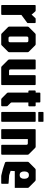

<svg xmlns="http://www.w3.org/2000/svg" viewBox="1156 -1870 715 3066"><g transform="rotate(90 1513.0 -337.5)"><path d="M72.5 0Q60 0 60 -12.5V-537.5Q60 -550 72.5 -550H148.5Q158 -550 165 -541.5L214 -485L268.5 -544Q274 -550 282.5 -550H336.5Q349 -550 349 -537.5V-430Q349 -422 348 -419.2Q347 -416.5 342.5 -413.5L218.5 -322V-12.5Q218.5 0 206 0Z M534 0Q522.5 0 514 -8.5L414 -108.5Q405.5 -116.5 405.5 -128.5V-421.5Q405.5 -433.5 414 -441.5L514 -541.5Q522.5 -550 534 -550H685.5Q697.5 -550 705.5 -541.5L805.5 -441.5Q814 -433.5 814 -421.5V-128.5Q814 -116.5 805.5 -108.5L705.5 -8.5Q697.5 0 685.5 0ZM592.5 -116.5H627.5Q643.5 -116.5 649.5 -123Q655.5 -129.5 655.5 -146V-404Q655.5 -420.5 649.5 -427Q643.5 -433.5 627.5 -433.5H592.5Q576 -433.5 570 -427Q564 -420.5 564 -404V-146Q564 -129.5 570 -123Q576 -116.5 592.5 -116.5Z M1059 0Q1047 0 1039 -8.5L939 -108.5Q930.5 -116.5 930.5 -128.5V-537.5Q930.5 -550 943 -550H1076.5Q1089 -550 1089 -537.5V-148.5Q1089 -125 1112 -125H1180.5V-537.5Q1180.5 -550 1193 -550H1326.5Q1339 -550 1339 -537.5V-12.5Q1339 0 1326.5 0Z M1570.5 0Q1559 0 1550.5 -8.5L1467 -91.5Q1459 -100 1459 -111.5V-433.5H1438Q1425.5 -433.5 1425.5 -446V-537.5Q1425.5 -550 1438 -550H1459V-612.5Q1459 -625 1471.5 -625H1604.5Q1617 -625 1617 -612.5V-550H1665.5Q1678 -550 1678 -537.5V-446Q1678 -433.5 1665.5 -433.5H1617V-166.5Q1617 -157 1623 -151L1672 -101.5Q1677 -97 1677 -86.5V-12.5Q1677 0 1664.5 0Z M1780.5 0Q1768 0 1768 -12.5V-537.5Q1768 -550 1780.5 -550H1913.5Q1926 -550 1926 -537.5V-12.5Q1926 0 1913.5 0ZM1778 -591.5Q1768 -591.5 1768 -601.5V-665Q1768 -675 1778 -675H1917Q1926 -675 1926 -665V-601.5Q1926 -591.5 1917 -591.5Z M2055 0Q2042.5 0 2042.5 -12.5V-537.5Q2042.5 -550 2055 -550H2322.5Q2334 -550 2342.5 -541.5L2442.5 -441.5Q2451 -433.5 2451 -421.5V-12.5Q2451 0 2438.5 0H2305Q2292.5 0 2292.5 -12.5V-401.5Q2292.5 -425 2269 -425H2201V-12.5Q2201 0 2188.5 0Z M2791.5 0Q2786.5 0 2780.8 -1.5Q2775 -3 2770 -4L2681 -26L2579 -60Q2564 -65 2564 -89V-421.5Q2564 -433.5 2572.5 -441.5L2672.5 -541.5Q2681 -550 2692.5 -550H2852.5Q2864 -550 2872.5 -541.5L2972.5 -441.5Q2981 -433.5 2981 -421.5V-216.5H2712.5L2709 -150L2780 -126.5L2907.5 -117.5Q2916 -116 2916 -106V-12.5Q2916 0 2903.5 0ZM2771.5 -295H2781Q2805.5 -295 2820.2 -313.5Q2835 -332 2835 -363.5V-373.5Q2835 -404.5 2820.2 -423Q2805.5 -441.5 2781 -441.5H2771Q2747 -441.5 2732.8 -423Q2718.5 -404.5 2718.5 -373.5V-363.5Q2718.5 -332 2732.8 -313.5Q2747 -295 2771.5 -295Z"/></g></svg>

Font: Jaro
Style: Regular
Weight: 400
Designer: Agyei Archer, Celine Hurka, Mirko Velimirović
Version: Version 1.000